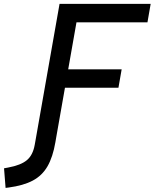

<svg xmlns="http://www.w3.org/2000/svg" viewBox="-135 -713 778 966"><path d="M55.7 -73.7H156.7L143.6 2.9Q130.9 77.1 104 123.8Q77.1 170.4 29.8 195.6Q-17.6 220.7 -91.8 230.5L-106.9 232.4L-114.7 133.8L-93.8 129.9Q-30.3 118.2 0 93Q30.3 67.9 39.6 16.1ZM42.5 0 164.6 -693.4H266.1L144 0ZM119.6 -271.5 136.2 -364.3H477.1L460.9 -271.5ZM148.4 -600.6 164.6 -693.4H623L606.9 -600.6Z"/></svg>

Font: Cascadia Mono NF
Style: Italic
Weight: 400
Italic angle: -10°
Monospace: yes
Designer: Aaron Bell
Foundry: Saja Typeworks
Version: Version 2404.023